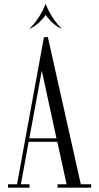

<svg xmlns="http://www.w3.org/2000/svg" viewBox="-20 -871 460 891"><path d="M122 -739C161 -759 185 -792 192 -802C198 -792 223 -759 261 -739H265C218 -786 195 -844 193 -851H191C188 -844 166 -786 118 -739ZM17 -16V0H117V-16H77L113 -213H246L289 -16H247V0H403V-16H355L202 -699H187L186 -694L184 -699L59 -16ZM116 -229 174 -543 242 -229Z"/></svg>

Font: Emberly
Style: Regular
Weight: 400
Designer: Rajesh Rajput
Foundry: Rajesh Rajput
Version: Version 1.000